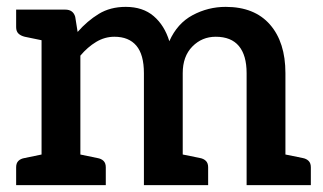

<svg xmlns="http://www.w3.org/2000/svg" viewBox="-20 -539 941 559"><path d="M101 0V-511H170Q193 -511 199 -490L206 -446Q234 -478 267.5 -498.5Q301 -519 346 -519Q396 -519 427.5 -492Q459 -465 473 -419Q496 -471 541 -495Q586 -519 637 -519Q721 -519 766 -467.5Q811 -416 811 -326V0H698V-326Q698 -378 675.5 -405Q653 -432 608 -432Q568 -432 540 -403.5Q512 -375 512 -326V0H399V-326Q399 -380 377 -406Q355 -432 313 -432Q285 -432 260 -417Q235 -402 214 -377V0ZM27 0V-52Q27 -64 33.5 -70.5Q40 -77 52 -79L115 -92L127 0ZM188 0 200 -92 263 -79Q275 -77 281.5 -70.5Q288 -64 288 -52V0ZM486 0 498 -92 562 -79Q573 -77 579.5 -70.5Q586 -64 586 -52V0ZM127 -511 115 -419 52 -432Q40 -435 33.5 -441.5Q27 -448 27 -460V-511ZM785 0 797 -92 861 -79Q872 -77 878.5 -70.5Q885 -64 885 -52V0Z"/></svg>

Font: Aleo SemiBold
Style: Regular
Weight: 600
Designer: Alessio Laiso
Foundry: Alessio Laiso
Version: Version 2.001;gftools[0.9.29]